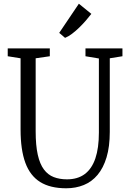

<svg xmlns="http://www.w3.org/2000/svg" viewBox="-20 -1003 690 1031"><path d="M335.5 8Q249.5 8 195.5 -25.8Q141.5 -59.5 116 -129.2Q90.5 -199 90.5 -307V-690L21.5 -701V-743H247.5V-701L171.5 -690V-298Q171.5 -222.5 182.8 -172.2Q194 -122 215.8 -93Q237.5 -64 268.8 -52Q300 -40 339.5 -40Q397 -40 435 -68.2Q473 -96.5 492 -152.2Q511 -208 511 -291V-689L439 -701V-743H637.5V-701L569.5 -690V-295Q569.5 -215.5 552.2 -158.2Q535 -101 504 -64Q473 -27 430 -9.5Q387 8 335.5 8ZM329 -800 298 -826.5 403.5 -983 470.5 -928.5Q458 -912 441.2 -892.8Q424.5 -873.5 405.5 -855Q386.5 -836.5 367 -821.8Q347.5 -807 330 -800Z"/></svg>

Font: Merriweather 24pt SemiCondensed Light
Style: Regular
Weight: 300
Width: 4
Designer: Eben Sorkin
Foundry: Eben Sorkin
Version: Version 2.100